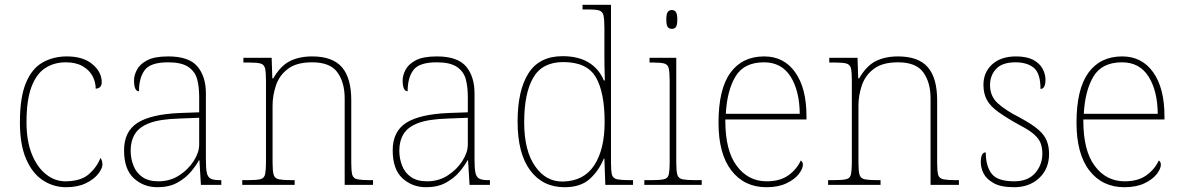

<svg xmlns="http://www.w3.org/2000/svg" viewBox="-20 -780 4986 810"><path d="M258.8 9.8Q205.6 9.8 160.6 -19.5Q116.2 -48.8 90.1 -109.4Q64 -169.9 64 -263.2Q64 -370.1 89.4 -430.2Q114.7 -491.2 159.9 -516.6Q205.1 -542 262.2 -542Q331.1 -542 370.1 -509Q409.2 -476.1 409.2 -433.1Q409.2 -407.7 383.8 -405.8Q383.8 -434.1 370.1 -459.5Q356.4 -484.9 328.1 -501Q299.8 -517.1 257.8 -517.1Q208.5 -517.1 171.4 -493.2Q133.8 -469.2 112.8 -413.6Q91.8 -357.9 91.8 -264.2Q91.8 -184.1 115 -127.9Q138.2 -71.8 176.3 -43Q212.4 -15.1 255.9 -15.1H258.8Q321.8 -16.1 355 -45.2Q388.2 -74.2 403.8 -113.8Q412.1 -102.5 412.1 -85.9Q412.1 -69.8 394.5 -46.9Q377 -23.9 342.5 -7.1Q308.1 9.8 258.8 9.8Z M644.5 9.8Q585.4 9.8 544.4 -28.1Q503.4 -65.9 503.4 -146Q503.4 -225.1 559.8 -261.5Q616.2 -297.9 737.3 -303.2L820.3 -306.2V-371.1Q820.3 -414.1 811.5 -446.8Q802.2 -479 773.9 -498Q745.6 -517.1 689.5 -517.1Q615.2 -517.1 590.8 -484.6Q566.4 -452.1 566.4 -395Q545.4 -395 545.4 -440.9Q545.4 -462.4 557.6 -485.4Q569.3 -508.8 600.3 -525.4Q631.3 -542 689.5 -542Q777.3 -542 813 -499.5Q848.6 -457 848.6 -386.2V-109.9Q848.6 -70.3 852.1 -53.2Q855.5 -34.2 867.4 -27.1Q879.4 -20 906.2 -20H913.6V0H827.6L821.3 -104H819.3Q807.6 -82 785.6 -55.7Q763.2 -28.8 728.3 -9.5Q693.4 9.8 644.5 9.8ZM648.4 -15.1Q697.3 -15.1 735.8 -40Q774.4 -64.9 797.4 -101.1Q820.3 -137.2 820.3 -169.9V-283.2L734.4 -279.8Q655.3 -277.3 611.8 -261.2Q567.4 -244.6 549.3 -214.8Q531.2 -185.1 531.2 -145Q531.2 -110.8 543 -81.5Q554.2 -51.8 580.3 -33.4Q606.4 -15.1 648.4 -15.1Z M1223.1 -20V0H1002V-20H1024.9Q1061 -20 1078.1 -23.9Q1095.2 -27.8 1098.6 -45.9Q1102.1 -64 1102.1 -94.2V-441.9Q1102.1 -475.1 1098.1 -492.2Q1093.8 -507.8 1079.3 -512Q1064.9 -516.1 1035.2 -516.1H1006.8V-536.1H1126L1128.9 -449.2H1132.8Q1163.1 -502 1202.6 -522Q1242.2 -542 1296.9 -542Q1382.8 -542 1422.4 -496.6Q1461.9 -451.2 1461.9 -356.9V-94.2Q1461.9 -60.1 1465.8 -43.5Q1470.2 -26.9 1488.8 -23.4Q1507.3 -20 1539.1 -20H1553.7V0H1434.1V-365.2Q1434.1 -432.1 1403.6 -474.6Q1373 -517.1 1296.9 -517.1Q1231.4 -517.1 1195.8 -490.2Q1159.2 -463.4 1144.5 -420.7Q1129.9 -377.9 1129.9 -334V-94.2Q1129.9 -59.1 1134.3 -43.5Q1138.7 -26.9 1157.2 -23.4Q1175.8 -20 1207 -20Z M1777.8 9.8Q1718.8 9.8 1677.7 -28.1Q1636.7 -65.9 1636.7 -146Q1636.7 -225.1 1693.1 -261.5Q1749.5 -297.9 1870.6 -303.2L1953.6 -306.2V-371.1Q1953.6 -414.1 1944.8 -446.8Q1935.5 -479 1907.2 -498Q1878.9 -517.1 1822.8 -517.1Q1748.5 -517.1 1724.1 -484.6Q1699.7 -452.1 1699.7 -395Q1678.7 -395 1678.7 -440.9Q1678.7 -462.4 1690.9 -485.4Q1702.6 -508.8 1733.6 -525.4Q1764.6 -542 1822.8 -542Q1910.6 -542 1946.3 -499.5Q1981.9 -457 1981.9 -386.2V-109.9Q1981.9 -70.3 1985.4 -53.2Q1988.8 -34.2 2000.7 -27.1Q2012.7 -20 2039.6 -20H2046.9V0H1960.9L1954.6 -104H1952.6Q1940.9 -82 1918.9 -55.7Q1896.5 -28.8 1861.6 -9.5Q1826.7 9.8 1777.8 9.8ZM1781.7 -15.1Q1830.6 -15.1 1869.1 -40Q1907.7 -64.9 1930.7 -101.1Q1953.6 -137.2 1953.6 -169.9V-283.2L1867.7 -279.8Q1788.6 -277.3 1745.1 -261.2Q1700.7 -244.6 1682.6 -214.8Q1664.6 -185.1 1664.6 -145Q1664.6 -110.8 1676.3 -81.5Q1687.5 -51.8 1713.6 -33.4Q1739.7 -15.1 1781.7 -15.1Z M2361.8 9.8Q2269.5 9.8 2216.6 -61.5Q2163.6 -132.8 2163.6 -267.1Q2163.6 -398.9 2209.5 -470.9Q2255.4 -543 2353.5 -543Q2420.4 -543 2464.1 -515.9Q2507.8 -488.8 2527.3 -440.9H2531.7Q2530.8 -469.2 2530.3 -495.6Q2529.8 -522 2529.8 -543V-662.1Q2529.8 -697.8 2525.9 -715.8Q2521.5 -731.9 2507.1 -736.1Q2492.7 -740.2 2462.4 -740.2H2437.5V-759.8H2557.6V-94.2Q2557.6 -60.1 2561.5 -43.5Q2565.9 -26.9 2584.5 -23.4Q2603 -20 2634.8 -20H2650.4V0H2533.7L2529.8 -110.8H2527.3Q2505.4 -58.1 2467 -24.2Q2428.7 9.8 2361.8 9.8ZM2351.6 -14.2H2355.5Q2443.4 -16.1 2487.1 -83Q2530.8 -149.9 2530.8 -265.1Q2530.8 -390.1 2493.7 -454.1Q2456.5 -518.1 2356.4 -518.1Q2267.6 -518.1 2229.5 -452.1Q2191.4 -386.2 2191.4 -264.2Q2191.4 -143.1 2238.3 -77.6Q2282.7 -14.2 2351.6 -14.2Z M2814.5 -658.2Q2803.2 -658.2 2797.1 -666Q2791 -673.8 2791 -698.2Q2791 -721.2 2797.1 -729.5Q2803.2 -737.8 2814.5 -737.8Q2825.2 -737.8 2831.3 -729.5Q2837.4 -721.2 2837.4 -698.2Q2837.4 -674.3 2831.5 -666Q2825.2 -658.2 2814.5 -658.2ZM2940.4 -20V0H2698.2V-20H2728Q2764.2 -20 2781.2 -23.9Q2798.3 -27.8 2801.8 -45.7Q2805.2 -63.5 2805.2 -94.2V-438Q2805.2 -473.6 2801.3 -491.7Q2797.4 -507.8 2782.7 -512Q2768.1 -516.1 2738.3 -516.1H2720.2V-536.1H2833V-94.2Q2833 -59.1 2837.4 -43.5Q2841.8 -26.9 2860.4 -23.4Q2878.9 -20 2910.2 -20Z M3213.4 9.8Q3120.1 9.8 3065.7 -60.5Q3011.2 -130.9 3011.2 -262.2Q3011.2 -403.8 3061.3 -472.9Q3111.3 -542 3204.1 -542Q3287.1 -542 3334.7 -475.1Q3382.3 -408.2 3382.3 -290V-275.9H3040V-271Q3040 -144.5 3087.9 -80.6Q3136.2 -15.1 3214.4 -15.1Q3271 -15.1 3306.2 -40.5Q3341.3 -65.9 3358.4 -103Q3367.2 -97.2 3367.2 -85Q3367.2 -68.4 3349.6 -45.4Q3332 -22.9 3297.6 -6.6Q3263.2 9.8 3213.4 9.8ZM3042 -299.8H3354Q3353 -397 3315.2 -457Q3277.3 -517.1 3203.1 -517.1Q3119.1 -517.1 3083.3 -458Q3047.4 -398.9 3042 -299.8Z M3694.8 -20V0H3473.6V-20H3496.6Q3532.7 -20 3549.8 -23.9Q3566.9 -27.8 3570.3 -45.9Q3573.7 -64 3573.7 -94.2V-441.9Q3573.7 -475.1 3569.8 -492.2Q3565.4 -507.8 3551 -512Q3536.6 -516.1 3506.8 -516.1H3478.5V-536.1H3597.7L3600.6 -449.2H3604.5Q3634.8 -502 3674.3 -522Q3713.9 -542 3768.6 -542Q3854.5 -542 3894 -496.6Q3933.6 -451.2 3933.6 -356.9V-94.2Q3933.6 -60.1 3937.5 -43.5Q3941.9 -26.9 3960.4 -23.4Q3979 -20 4010.7 -20H4025.4V0H3905.8V-365.2Q3905.8 -432.1 3875.2 -474.6Q3844.7 -517.1 3768.6 -517.1Q3703.1 -517.1 3667.5 -490.2Q3630.9 -463.4 3616.2 -420.7Q3601.6 -377.9 3601.6 -334V-94.2Q3601.6 -59.1 3606 -43.5Q3610.4 -26.9 3628.9 -23.4Q3647.5 -20 3678.7 -20Z M4258.8 9.8Q4201.7 9.8 4172.4 -7.3Q4141.6 -24.4 4129.6 -48.1Q4117.7 -71.8 4117.7 -95.2Q4117.7 -137.2 4138.7 -137.2Q4138.7 -80.1 4163.1 -47.6Q4187.5 -15.1 4258.8 -15.1Q4316.9 -15.1 4347.2 -50Q4377.4 -85 4377.4 -131.8Q4377.4 -155.3 4370.6 -174.8Q4363.8 -193.8 4343.3 -212.4Q4322.8 -231 4281.7 -252Q4223.1 -284.7 4190.4 -308.6Q4156.7 -333 4142.8 -359.6Q4128.9 -386.2 4128.9 -421.9Q4128.9 -475.1 4165.8 -508.5Q4202.6 -542 4266.6 -542Q4311.5 -542 4339.4 -527.3Q4366.7 -512.2 4378.7 -489.5Q4390.6 -466.8 4390.6 -444.8Q4390.6 -404.8 4369.6 -404.8Q4369.6 -470.2 4341.6 -493.7Q4313.5 -517.1 4263.7 -517.1Q4208.5 -517.1 4182.6 -489.5Q4156.7 -461.9 4156.7 -420.9Q4156.7 -374 4189.7 -344Q4222.7 -314 4283.7 -283.2Q4333.5 -256.3 4360.8 -232.9Q4386.7 -210 4396.2 -185.5Q4405.8 -161.1 4405.8 -130.9Q4405.8 -67.9 4364.3 -29.1Q4322.8 9.8 4258.8 9.8Z M4723.6 9.8Q4630.4 9.8 4575.9 -60.5Q4521.5 -130.9 4521.5 -262.2Q4521.5 -403.8 4571.5 -472.9Q4621.6 -542 4714.4 -542Q4797.4 -542 4845 -475.1Q4892.6 -408.2 4892.6 -290V-275.9H4550.3V-271Q4550.3 -144.5 4598.1 -80.6Q4646.5 -15.1 4724.6 -15.1Q4781.2 -15.1 4816.4 -40.5Q4851.6 -65.9 4868.7 -103Q4877.4 -97.2 4877.4 -85Q4877.4 -68.4 4859.9 -45.4Q4842.3 -22.9 4807.9 -6.6Q4773.4 9.8 4723.6 9.8ZM4552.2 -299.8H4864.3Q4863.3 -397 4825.4 -457Q4787.6 -517.1 4713.4 -517.1Q4629.4 -517.1 4593.5 -458Q4557.6 -398.9 4552.2 -299.8Z"/></svg>

Font: Koh Santepheap Thin
Style: Regular
Weight: 100
Designer: Danh Hong
Version: Version 2.002; ttfautohint (v1.8.3)